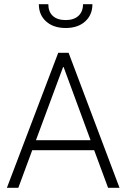

<svg xmlns="http://www.w3.org/2000/svg" viewBox="-20 -890 602 910"><path d="M492.2 0 426.3 -178.2H132.8L66.9 0H12.7L255.9 -639.6H305.2L546.4 0ZM278.8 -571.8 150.4 -225.6H409.2L281.7 -571.8ZM373.5 -870.1H418Q418 -819.3 383.5 -788.3Q349.1 -757.3 291.3 -757.3Q233.4 -757.3 198.7 -788.3Q164.1 -819.3 164.1 -870.1H209Q209 -834 230.5 -814.5Q252 -794.9 291 -794.9Q330.1 -794.9 351.8 -814.9Q373.5 -835 373.5 -870.1Z"/></svg>

Font: Yantramanav Light
Style: Regular
Weight: 300
Version: Version 1.001;PS 1.0;hotconv 1.0.72;makeotf.lib2.5.5900; ttf